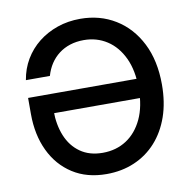

<svg xmlns="http://www.w3.org/2000/svg" viewBox="-82 -820 909 912"><g transform="rotate(-10 372.0 -364.0)"><path d="M359.9 10.3Q265.1 10.3 196.8 -33.7Q128.4 -77.6 91.6 -155Q54.7 -232.4 54.7 -333V-410.6H610.4V-317.9H134.8L163.6 -328.6Q163.6 -261.7 185.5 -208Q207.5 -154.3 251.5 -123.3Q295.4 -92.3 359.4 -92.3Q424.3 -92.3 473.9 -124.5Q523.4 -156.7 551.8 -217.3Q580.1 -277.8 580.1 -363.8Q580.1 -450.2 551.8 -510.7Q523.4 -571.3 474.1 -603.3Q424.8 -635.3 362.3 -635.3Q326.2 -635.3 295.9 -625.5Q265.6 -615.7 241.7 -597.4Q217.8 -579.1 200.9 -553.5Q184.1 -527.8 174.8 -495.6H59.1Q67.9 -549.3 94.2 -593.8Q120.6 -638.2 160.9 -670.2Q201.2 -702.1 252.7 -720Q304.2 -737.8 363.3 -737.8Q458 -737.8 532.5 -692.1Q606.9 -646.5 649.4 -562.5Q691.9 -478.5 691.9 -363.3Q691.9 -277.3 668 -208.7Q644 -140.1 599.9 -91.1Q555.7 -42 494.6 -15.9Q433.6 10.3 359.9 10.3Z"/></g></svg>

Font: V-Inter
Style: Medium-500
Weight: 500
Designer: Rasmus Andersson
Foundry: rsms
Version: Version 4.000;git-4146feb